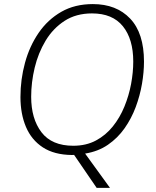

<svg xmlns="http://www.w3.org/2000/svg" viewBox="-20 -745 758 935"><path d="M450.7 169.9 340.8 9.3Q336.9 9.8 329.6 9.8Q244.1 8.8 188.7 -27.3Q133.3 -63.5 106.4 -127Q79.6 -190.4 79.6 -272.5Q79.6 -358.4 101.8 -439.5Q124 -520.5 168.2 -585Q212.4 -649.4 278.3 -687.3Q344.2 -725.1 432.1 -725.1Q546.9 -725.1 614 -654.3Q681.2 -583.5 681.2 -444.8Q681.2 -393.6 671.4 -336.4Q661.6 -279.3 640.9 -223.6Q620.1 -168 586.7 -120.4Q553.2 -72.8 505.6 -40Q458 -7.3 394.5 2.9L515.6 169.9ZM336.9 -35.2Q399.4 -35.2 447.3 -60.8Q495.1 -86.4 529.5 -129.4Q564 -172.4 585.9 -226.1Q607.9 -279.8 618.4 -336.4Q628.9 -393.1 628.9 -445.3Q628.9 -554.7 578.4 -617.2Q527.8 -679.7 428.2 -679.7Q350.6 -679.7 294.4 -643.3Q238.3 -606.9 202.1 -546.9Q166 -486.8 148.9 -415.3Q131.8 -343.8 131.8 -273.9Q131.8 -166.5 182.1 -100.8Q232.4 -35.2 336.9 -35.2Z"/></svg>

Font: Open Sans Light
Style: Italic
Weight: 300
Italic angle: -12°
Designer: Monotype Design Team
Foundry: Monotype Imaging Inc.
Version: Version 3.003; ttfautohint (v1.8.4)